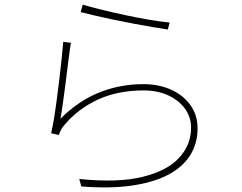

<svg xmlns="http://www.w3.org/2000/svg" viewBox="-20 -783 1040 826"><path d="M336 -763Q365 -754 414 -742Q463 -730 518.5 -718Q574 -706 625.5 -697.5Q677 -689 710 -686L702 -656Q675 -660 636.5 -666.5Q598 -673 553.5 -681.5Q509 -690 465.5 -699Q422 -708 386 -716.5Q350 -725 327 -731ZM285 -599Q280 -569 274.5 -524.5Q269 -480 263 -432Q257 -384 251 -341.5Q245 -299 240 -272Q317 -349 406.5 -385Q496 -421 597 -421Q663 -421 715.5 -397.5Q768 -374 799 -331Q830 -288 830 -231Q830 -166 798 -115Q766 -64 703 -31Q640 2 546.5 15.5Q453 29 330 19L321 -13Q487 4 593 -22Q699 -48 750.5 -104Q802 -160 802 -233Q802 -280 775 -316.5Q748 -353 702 -373.5Q656 -394 598 -394Q486 -394 400 -354Q314 -314 256 -244Q247 -234 241.5 -222.5Q236 -211 233 -202L200 -210Q206 -235 212.5 -274.5Q219 -314 225 -360Q231 -406 236.5 -452Q242 -498 246 -538Q250 -578 252 -603Z"/></svg>

Font: Shanggu Sans SC VF
Style: Regular
Weight: 250
Designer: GuiWonder
Version: Version 1.021